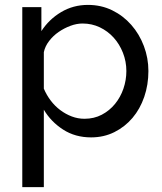

<svg xmlns="http://www.w3.org/2000/svg" viewBox="-20 -551 663 784"><path d="M352 10Q287 10 237.5 -22Q188 -54 159 -103V213H71V-522H149V-424Q180 -472 229.5 -501.5Q279 -531 339 -531Q393 -531 438 -509Q483 -487 516 -449.5Q549 -412 567.5 -363Q586 -314 586 -261Q586 -205 569 -155.5Q552 -106 521 -69.5Q490 -33 447 -11.5Q404 10 352 10ZM325 -66Q364 -66 395.5 -82.5Q427 -99 449.5 -126.5Q472 -154 484 -189Q496 -224 496 -261Q496 -300 482 -335.5Q468 -371 444 -397.5Q420 -424 387.5 -439.5Q355 -455 317 -455Q293 -455 267.5 -445.5Q242 -436 219.5 -420.5Q197 -405 180.5 -383.5Q164 -362 159 -338V-189Q170 -163 187 -140.5Q204 -118 226 -101.5Q248 -85 273 -75.5Q298 -66 325 -66Z"/></svg>

Font: PTCRaleway Medium
Style: Regular
Weight: 500
Designer: Matt McInerney, Pablo Impallari, Rodrigo Fuenzalida
Foundry: Matt McInerney, Pablo Impallari, Rodrigo Fuenzalida
Version: Version 3.000g; ttfautohint (v1.5) -l 8 -r 28 -G 28 -x 14 -D